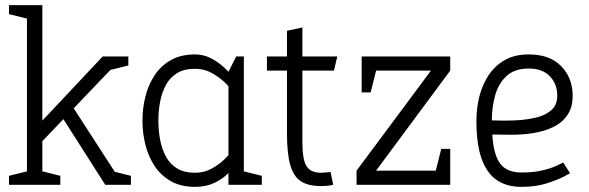

<svg xmlns="http://www.w3.org/2000/svg" viewBox="-20 -720 2293 748"><path d="M145 -170V-250L380 -500H460ZM145 0H85V-700H145ZM390 0 218 -270 253 -320 460 0ZM15 -700H95V-645L15 -665ZM400 -445V-500H480V-465ZM410 0V-55L490 -35V0ZM135 0V-55L215 -35V0ZM15 0V-35L95 -55V0Z M870 -440 930 -430V0H870ZM870 -440 900 -500H930V-430ZM898 -150 930 -140Q930 -140 923.5 -125Q917 -110 903.5 -88Q890 -66 868 -44Q846 -22 814 -7Q782 8 740 8V-47Q775 -47 803.5 -62.5Q832 -78 853.5 -98.5Q875 -119 886.5 -134.5Q898 -150 898 -150ZM898 -350Q898 -350 886.5 -365.5Q875 -381 853.5 -401Q832 -421 803.5 -436.5Q775 -452 740 -452V-508Q773 -508 802 -493Q831 -478 854.5 -456Q878 -434 895 -412Q912 -390 921 -375Q930 -360 930 -360ZM740 -452Q698 -452 670.5 -435.5Q643 -419 627 -390Q611 -361 604 -325Q597 -289 597 -250Q597 -211 604 -174.5Q611 -138 627 -109Q643 -80 670.5 -63.5Q698 -47 740 -47V8Q685 8 646 -14Q607 -36 582.5 -73Q558 -110 546.5 -156Q535 -202 535 -250Q535 -298 546.5 -344Q558 -390 582.5 -427Q607 -464 646 -486Q685 -508 740 -508ZM920 0V-55L1000 -35V0Z M1020 -445V-500H1294L1281 -445ZM1268 -50 1278 0Q1264 3 1254 4Q1244 5 1231 5Q1181 5 1152 -14Q1123 -33 1110.5 -78Q1098 -123 1098 -200V-600L1158 -613V-167Q1158 -99 1174 -73Q1190 -47 1231 -47Q1240 -47 1248.5 -48Q1257 -49 1268 -50Z M1734 -500V-445L1445 -55H1734V0H1369V-55L1659 -445H1389V-500ZM1734 -140V0H1664L1699 -140ZM1389 -360V-500H1459L1424 -360Z M2174 -87 2201 -45Q2201 -45 2176.5 -32Q2152 -19 2109.5 -5.5Q2067 8 2011 8V-48Q2057 -48 2090 -55.5Q2123 -63 2144 -72.5Q2165 -82 2174 -87ZM1836 -250H1896Q1896 -172 1908 -128Q1920 -84 1945.5 -66Q1971 -48 2011 -48V8Q1955 8 1916 -18Q1877 -44 1856.5 -101Q1836 -158 1836 -250ZM2040 -508Q2122 -508 2166.5 -462Q2211 -416 2211 -347Q2211 -301 2190 -271Q2169 -241 2134 -224.5Q2099 -208 2057.5 -201.5Q2016 -195 1974 -195L1896 -196V-251Q1941 -249 1986 -251Q2031 -253 2068.5 -262Q2106 -271 2128.5 -291.5Q2151 -312 2151 -347Q2151 -393 2122 -423Q2093 -453 2040 -453Q1985 -453 1953.5 -424Q1922 -395 1909 -348.5Q1896 -302 1896 -250H1836Q1836 -298 1847.5 -344Q1859 -390 1883.5 -427Q1908 -464 1946.5 -486Q1985 -508 2040 -508Z"/></svg>

Font: Epunda Slab Light
Style: Regular
Weight: 300
Designer: Simon Atzbach
Foundry: typofactur
Version: Version 1.102